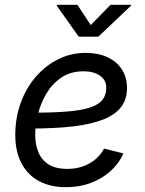

<svg xmlns="http://www.w3.org/2000/svg" viewBox="-20 -777 610 809"><path d="M258.3 11.7Q191.9 11.7 144 -14.2Q96.2 -40 70.3 -89.4Q44.4 -138.7 44.4 -208.5Q44.4 -280.3 67.1 -343Q89.8 -405.8 130.6 -453.1Q171.4 -500.5 225.1 -527.3Q278.8 -554.2 340.8 -554.2Q393.6 -554.2 432.6 -536.1Q471.7 -518.1 493.4 -484.6Q515.1 -451.2 515.1 -405.8Q515.1 -359.9 491.2 -327.4Q467.3 -294.9 417.5 -274.4Q367.7 -253.9 290 -244.6Q212.4 -235.4 105.5 -235.4L117.2 -302.2Q206.5 -302.2 266.4 -307.4Q326.2 -312.5 361.6 -324.7Q397 -336.9 412.4 -357.2Q427.7 -377.4 427.7 -407.7Q427.7 -439 401.6 -457.8Q375.5 -476.6 332 -476.6Q277.3 -476.6 238.8 -450.4Q200.2 -424.3 175.8 -383.3Q151.4 -342.3 139.9 -295.9Q128.4 -249.5 128.4 -208.5Q128.4 -168.9 141.4 -136.5Q154.3 -104 184.1 -84.7Q213.9 -65.4 263.7 -65.4Q316.4 -65.4 357.2 -88.6Q397.9 -111.8 418.5 -150.9L500 -130.4Q470.2 -64.9 405.3 -26.6Q340.3 11.7 258.3 11.7ZM306.2 -756.8 362.3 -671.4 445.8 -756.8H532.7L531.7 -752.9L394.5 -622.6H311.5L219.2 -752.9L219.7 -756.8Z"/></svg>

Font: Inter 16pt
Style: Italic
Weight: 400
Italic angle: -9.3988°
Version: Version 4.001;git-66647c0bb